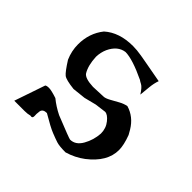

<svg xmlns="http://www.w3.org/2000/svg" viewBox="-146 -688 934 934"><g transform="rotate(45 321.5 -221.0)"><path d="M288.1 -174.8 219.7 -167.5Q163.1 -173.8 147.9 -185.5Q132.8 -197.3 100.1 -249Q81.5 -291.5 81.5 -336.4Q81.5 -413.1 126.5 -469.7Q182.6 -520 276.9 -520Q303.2 -520 336.4 -514.4Q369.6 -508.8 371.1 -508.3L485.8 -487.3Q477.1 -463.9 474.1 -432.4Q471.2 -400.9 468.8 -377.9Q449.2 -409.2 434.6 -416.7Q419.9 -424.3 417 -427.2Q320.8 -473.1 271.5 -473.6Q224.1 -467.3 198.7 -413.1Q187 -386.7 186 -356Q188.5 -298.3 209 -264.6Q222.2 -244.1 279.3 -241.7Q336.9 -244.6 349.1 -244.6Q361.3 -244.6 383.1 -256.6Q404.8 -268.6 424.1 -279.3Q443.4 -290 463.9 -293.9Q520.5 -277.3 553.7 -222.7Q559.1 -213.4 567.4 -198.7Q586.4 -147.9 586.4 -113.8Q586.4 -33.2 500.5 33.2Q460.4 63.5 410.2 78.1Q367.2 78.1 347.7 71.8Q328.1 65.4 300.5 54.4Q272.9 43.5 210.9 6.8Q184.1 6.8 180.2 25.9Q178.2 39.1 178.2 45.9Q178.2 52.7 178.7 59.6Q179.2 76.7 163.1 72.3Q147.9 76.7 127 76.7H56.2L110.4 -82Q115.7 -86.9 132.1 -86.9Q148.4 -86.9 188.5 -73.7Q220.7 -47.4 260.3 -27.8Q375.5 18.6 381.8 18.6Q418.9 18.6 441.7 -21.5Q464.4 -61.5 467.3 -108.4Q467.3 -144.5 446 -170.9Q424.8 -197.3 406.7 -197.8L349.6 -190.4Z"/></g></svg>

Font: Panteley
Style: Regular
Weight: 500
Designer: Kalashnikov Yuriy
Foundry: Øêîëà ïàâà èìåíè ñâÿòîãî àâíîàïîñòîëüíîãî Âëàäèìèà
Version: Version 1.80 April 12, 2018